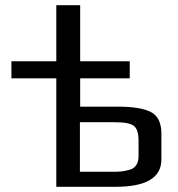

<svg xmlns="http://www.w3.org/2000/svg" viewBox="-20 -720 686 740"><path d="M24 -418V-484H197V-700H289V-484H480V-418H289V-309H433Q522 -309 562 -288Q602 -267 602 -205V-105Q602 0 425 0H197V-418ZM514 -117V-178Q514 -220 496.5 -234.5Q479 -249 421 -249H288V-58H419Q437 -58 449.5 -59.5Q462 -61 479 -65.5Q496 -70 505 -83.5Q514 -97 514 -117Z"/></svg>

Font: Play
Style: Regular
Weight: 400
Designer: Jonas Hecksher
Foundry: Jonas Hecksher, Playtypeª, e-types AS
Version: Version 1.002